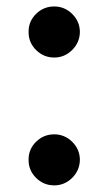

<svg xmlns="http://www.w3.org/2000/svg" viewBox="-20 -557 330 585"><path d="M145.2 7.8Q112.9 7.8 89.8 -15.1Q66.8 -38 67.1 -70.3Q66.8 -102.3 89.8 -125Q112.9 -147.7 145.2 -147.7Q176.8 -147.7 199.9 -125Q223 -102.3 223.4 -70.3Q223 -38 199.9 -15.1Q176.8 7.8 145.2 7.8ZM145.2 -381.7Q112.9 -381.7 89.8 -404.7Q66.8 -427.6 67.1 -459.9Q66.8 -491.8 89.8 -514.6Q112.9 -537.3 145.2 -537.3Q176.8 -537.3 199.9 -514.6Q223 -491.8 223.4 -459.9Q223 -427.6 199.9 -404.7Q176.8 -381.7 145.2 -381.7Z"/></svg>

Font: Inter UI Semi Bold
Style: Regular
Weight: 600
Designer: Rasmus Andersson
Foundry: rsms
Version: 3.2;8d6f07862